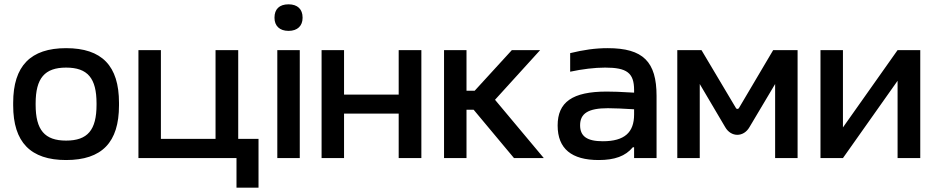

<svg xmlns="http://www.w3.org/2000/svg" viewBox="-20 -732 4333 889"><path d="M41 -256V-244C41 -73 122 9 286 9C452 9 531 -73 531 -244V-256C531 -427 452 -509 286 -509C122 -509 41 -427 41 -256ZM145 -247V-253C145 -370 187 -419 286 -419C386 -419 427 -370 427 -253V-247C427 -130 386 -81 286 -81C187 -81 145 -130 145 -247Z M621 -500V0H1075V137H1177V-89H1083V-500H978V-89H725V-500Z M1264 -500V0H1368V-500ZM1251 -649C1251 -613 1274 -589 1316 -589C1358 -589 1381 -613 1381 -649V-651C1381 -689 1358 -712 1316 -712C1273 -712 1251 -689 1251 -651Z M1469 0H1573V-206H1826V0H1931V-500H1826V-294H1573V-500H1469Z M2036 -500V0H2140V-224H2173L2360 0H2498L2272 -270L2481 -500H2350L2178 -312H2140V-500Z M2794 -509C2735 -509 2682 -501 2620 -486V-400C2676 -412 2733 -419 2782 -419C2882 -419 2916 -395 2916 -315V-303C2855 -307 2813 -308 2789 -308C2630 -308 2562 -259 2562 -151C2562 -43 2627 9 2752 9C2826 9 2876 -9 2910 -50H2916V0H3020V-288C3020 -446 2958 -509 2794 -509ZM2666 -152C2666 -207 2704 -231 2795 -231C2822 -231 2869 -229 2916 -226V-202C2916 -119 2872 -78 2771 -78C2698 -78 2666 -101 2666 -152Z M3116 -500V0H3220V-343L3338 -143C3365 -96 3423 -96 3450 -143L3569 -343V0H3673V-500H3560L3401 -231C3398 -227 3391 -226 3388 -231L3228 -500Z M3779 0H3883L4136 -358V0H4241V-500H4136L3883 -142V-500H3779Z"/></svg>

Font: LT Wave Alt Medium
Style: Regular
Weight: 500
Designer: Daniel Lyons
Version: Version 2.5 (Glyphs App)